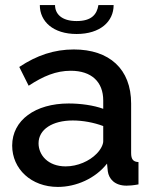

<svg xmlns="http://www.w3.org/2000/svg" viewBox="-20 -727 604 757"><path d="M282 -593C375 -593 428 -642 428 -707H368C362 -670 341 -644 282 -644C222 -644 197 -673 197 -707H137C137 -642 190 -593 282 -593ZM28 -153C28 -61 103 10 208 10C280 10 356 -23 402 -82L405 -52C409 -22 432 5 479 5C490 5 505 4 526 0V-88C505 -89 497 -99 497 -124V-319C497 -455 411 -532 271 -532C194 -532 125 -509 56 -463L93 -389C151 -427 201 -448 259 -448C341 -448 387 -404 387 -331V-298C349 -312 297 -319 251 -319C119 -319 28 -253 28 -153ZM361 -121C333 -92 286 -71 239 -71C169 -71 132 -116 132 -162C132 -217 187 -252 267 -252C306 -252 350 -244 387 -230V-170C387 -157 377 -137 361 -121Z"/></svg>

Font: FIGSv2-sans-serif SemiBold
Style: Regular
Weight: 600
Designer: Matt McInerney, Pablo Impallari, Rodrigo Fuenzalida,Mirko Velimirovic
Foundry: Matt McInerney, Pablo Impallari, Rodrigo Fuenzalida
Version: Version 4.021;hotconv 1.0.109;makeotfexe 2.5.65596